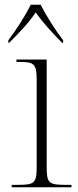

<svg xmlns="http://www.w3.org/2000/svg" viewBox="-20 -786 328 806"><path d="M15 -617V-606H18C62 -650 99 -688 130 -734C162 -688 198 -650 241 -606H245V-617C214 -657 173 -721 151 -766H109C87 -721 46 -657 15 -617ZM29 0H280V-10H255C184 -10 176 -18 176 -86V-536H49V-526H64C123 -526 134 -517 134 -451V-85C134 -18 125 -10 56 -10H29Z"/></svg>

Font: Noto Serif Display ExtraLight
Style: Regular
Weight: 200
Designer: Monotype Design Team
Foundry: Monotype Imaging Inc.
Version: Version 2.009